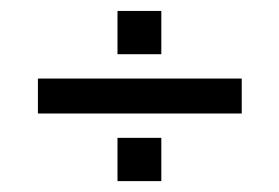

<svg xmlns="http://www.w3.org/2000/svg" viewBox="-20 -501 510 351"><path d="M49.3 -293.5V-357.4H421.9V-293.5ZM194.8 -169.9V-249H274.9V-169.9ZM194.8 -401.9V-481H274.9V-401.9Z"/></svg>

Font: Shahab
Style: Regular
Weight: 400
Designer: Mohammad Saleh Souzanchi
Foundry: http://font-store.ir
Version: Version:0.0.2;RFB:1.2.5;Building:2016-11-27 11:18:45.721916